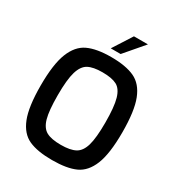

<svg xmlns="http://www.w3.org/2000/svg" viewBox="-215 -1068 1125 1213"><g transform="rotate(30 347.5 -462.0)"><path d="M50 -367Q50 -522 82.5 -604Q115 -686 178 -715.5Q241 -745 347 -745Q454 -745 517.5 -715.5Q581 -686 613 -604.5Q645 -523 645 -367Q645 -212 612.5 -131.5Q580 -51 517.5 -22.5Q455 6 347 6Q240 6 177 -22.5Q114 -51 82 -131.5Q50 -212 50 -367ZM521 -367Q521 -482 504.5 -539Q488 -596 452 -615Q416 -634 347 -634Q280 -634 244 -614.5Q208 -595 191 -538.5Q174 -482 174 -367Q174 -255 189.5 -200Q205 -145 241 -125Q277 -105 347 -105Q416 -105 452.5 -125Q489 -145 505 -200.5Q521 -256 521 -367ZM405 -930H507L388 -791H316Z"/></g></svg>

Font: Exo SemiBold
Style: Regular
Weight: 600
Designer: Natanael Gama
Foundry: Natanael Gama
Version: Version 1.500